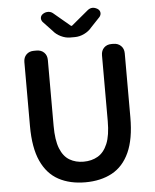

<svg xmlns="http://www.w3.org/2000/svg" viewBox="-62 -1001 864 1067"><g transform="rotate(-5 370.0 -467.5)"><path d="M371 14Q285 14 222 -20Q159 -54 125 -128.5Q91 -203 91 -324V-681Q91 -707 107 -723Q123 -739 149 -739H164Q190 -739 206 -723Q222 -707 222 -681V-314Q222 -234 240.5 -187.5Q259 -141 293 -121Q327 -101 371 -101Q416 -101 450.5 -121Q485 -141 504.5 -187.5Q524 -234 524 -314V-681Q524 -707 540 -723Q556 -739 582 -739H592Q618 -739 634.5 -723Q651 -707 651 -681V-324Q651 -203 617 -128.5Q583 -54 520 -20Q457 14 371 14ZM356 -795Q331 -795 305 -807.5Q279 -820 263 -840L211 -895Q202 -907 204 -919.5Q206 -932 219 -940Q232 -948 247 -947.5Q262 -947 273 -938L367 -859H372L467 -938Q492 -958 522 -940Q534 -932 536 -919.5Q538 -907 529 -895L477 -840Q461 -820 435 -807.5Q409 -795 383 -795Z"/></g></svg>

Font: Chiron GoRound TC SB
Style: Regular
Weight: 500
Designer: Ryoko NISHIZUKA 西塚涼子 (kana, bopomofo & ideographs); Paul D. Hunt (Latin, Greek & Cyrillic); Sandoll Communications 산돌커뮤니
Foundry: Adobe
Version: Version 1.000;hotconv 1.1.1;makeotfexe 2.6.0